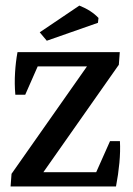

<svg xmlns="http://www.w3.org/2000/svg" viewBox="-20 -671 478 691"><path d="M18.1 0 21.5 -45.4 329.1 -483.4H411.1L407.7 -438L100.1 0ZM18.1 0 83.5 -51.3H397.9L397 0ZM35.2 -330.1Q31.7 -370.1 34.2 -409.7Q36.6 -449.2 43 -483.4L124.5 -452.1L70.8 -330.1ZM42.5 -432.1 43 -483.4H411.1L346.2 -432.1ZM411.6 -163.1Q413.6 -127 409.7 -85Q405.8 -43 397.5 0L316.9 -30.3L376 -163.1ZM148.4 -524.4 123 -554.7 265.6 -650.9Q308.6 -633.8 334.5 -606.4L332.5 -588.9Z"/></svg>

Font: Markazi Text Medium
Style: Regular
Weight: 500
Designer: Borna Izadpanah (Arabic designer), Fiona Ross (Arabic design director) and Florian Runge (Latin designer)
Foundry: Borna Izadpanah and Florian Runge
Version: Version 1.001